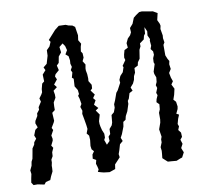

<svg xmlns="http://www.w3.org/2000/svg" viewBox="-85 -747 893 831"><g transform="rotate(-10 361.0 -331.0)"><path d="M307 -5 295 -8 282 -12 287 -22 284 -35 280 -48 284 -64 270 -72 272 -90 281 -103 272 -113 270 -128 273 -154 272 -173 263 -184 270 -203 268 -220 264 -244 259 -271 262 -284 256 -302 263 -314 259 -338 255 -351 260 -358 258 -376 247 -394 249 -427 242 -433 248 -455 243 -466 250 -479 246 -494 247 -508 244 -527 232 -537 242 -554 237 -573 228 -586 212 -573 215 -549 202 -533 197 -506 187 -496 192 -475 175 -460 171 -451 177 -437 161 -417 171 -404 154 -391 157 -374V-360L146 -341L145 -324V-308L132 -298L134 -263L131 -256L118 -234L123 -224L111 -202L114 -187L113 -179L103 -159L110 -148L102 -130L101 -113L93 -99V-87L90 -73V-63L89 -48L79 -28L73 -13L53 -8L45 2L16 -4H-2L-10 -16L-7 -34L-3 -53L-5 -69L4 -88L7 -105L13 -117L18 -144L21 -161L31 -176L33 -186L44 -200L38 -215L47 -238L59 -247L52 -266L54 -276L66 -296L67 -307L78 -321V-332L92 -354L88 -369L99 -384L104 -393L105 -407L111 -430L121 -438L120 -468L135 -485L129 -498L145 -511L155 -545L156 -569L170 -583L178 -602L172 -611L198 -640L206 -649L225 -664L255 -663L267 -658L283 -655L294 -647L300 -609L297 -588L307 -571L303 -558L300 -538L306 -529L307 -510L300 -495L310 -479L307 -462V-453L310 -437L311 -418L310 -406L321 -388L320 -372L312 -364L327 -344L317 -330L326 -319L316 -301L332 -284L319 -275L333 -255L325 -227V-215L327 -203L331 -187L338 -170V-153L333 -143L341 -121L355 -135L354 -154L363 -164L364 -186L376 -200L380 -212L381 -223L383 -244L395 -254L402 -273V-288L409 -304L414 -318L420 -335L428 -345L437 -362L444 -375L443 -388L450 -404L463 -418L470 -439L467 -445L483 -468L480 -479L482 -493L487 -511L503 -519L501 -539L510 -558L522 -570L528 -582L527 -601L541 -617L551 -642L562 -651L578 -662L590 -663L623 -657L637 -655L656 -644L649 -614L657 -597L659 -588L656 -574L661 -545L660 -533L663 -514L657 -504V-458L664 -441L670 -431L667 -417L670 -396L660 -380L664 -359L670 -342L661 -329L671 -309L665 -283L658 -263L668 -252L671 -231L669 -220L660 -201L671 -195L664 -178L658 -156L662 -145L656 -130L666 -117L667 -98L658 -87L664 -68L655 -51L658 -43L663 -31L652 -10L643 -7L626 0L603 -2L588 -3L580 -10L567 -22L569 -41L570 -54L568 -70L576 -90V-103L580 -114L575 -147L585 -175L587 -189V-218L593 -232L595 -254L584 -265L587 -278L594 -294L590 -305L598 -325L594 -338L600 -351L602 -371L596 -387L595 -397L605 -429L602 -437L603 -455L609 -469L608 -484L599 -496L604 -510L602 -532L604 -539L596 -556L598 -574L589 -594L587 -566L581 -558L577 -542L558 -528V-515L551 -501L545 -463L535 -449L532 -435L516 -427L515 -407L508 -393L505 -377L498 -362L485 -347L491 -332L476 -324L469 -301L463 -292V-279L453 -248L443 -229L439 -213L428 -206L425 -186L413 -155L405 -140L411 -125L397 -113L390 -89L384 -72L386 -58L377 -48L361 -31L358 -11L332 -2Z"/></g></svg>

Font: Winky Rough Light
Style: Italic
Weight: 300
Italic angle: -8.97852°
Designer: Simon Atzbach
Foundry: typofactur
Version: Version 1.206; ttfautohint (v1.8.4.7-5d5b)